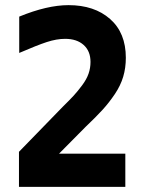

<svg xmlns="http://www.w3.org/2000/svg" viewBox="-20 -731 561 751"><path d="M225.1 -313Q252.9 -340.3 268.6 -357.4Q284.2 -374.5 301.5 -397.7Q318.8 -420.9 326.4 -442.9Q334 -464.8 334 -488.8Q334 -531.2 307.1 -555.2Q280.3 -579.1 234.9 -579.1Q201.2 -579.1 162.6 -566.4Q124 -553.7 55.2 -523.9V-666Q164.6 -710.9 248 -710.9Q349.1 -710.9 410.6 -656.7Q472.2 -602.5 472.2 -504.9Q472.2 -465.3 461.9 -430.9Q451.7 -396.5 429.2 -363Q406.7 -329.6 381.1 -301.5Q355.5 -273.4 314.9 -234.9L210.9 -129.9H470.2V0H54.2V-137.2Z"/></svg>

Font: TASA Explorer
Style: Bold
Weight: 700
Designer: Weizhong Zhang
Foundry: Local Remote
Version: Version 1.000;Glyphs 3.1.2 (3151)